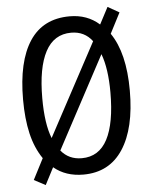

<svg xmlns="http://www.w3.org/2000/svg" viewBox="-55 -798 706 887"><g transform="rotate(-5 298.0 -354.5)"><path d="M546 -358Q546 -183 482.5 -86.5Q419 10 299 10Q217 10 162 -36L121 43L68 15L118 -82Q83 -133 67 -201.5Q51 -270 51 -359Q51 -536 113 -630Q175 -724 299 -724Q380 -724 436 -674L477 -752L530 -722L481 -627Q546 -533 546 -358ZM140 -358Q140 -239 167 -171L397 -600Q361 -648 299 -648Q219 -648 179.5 -573.5Q140 -499 140 -358ZM456 -358Q456 -412 449.5 -457.5Q443 -503 430 -537L202 -110Q238 -66 298 -66Q378 -66 417 -140.5Q456 -215 456 -358Z"/></g></svg>

Font: Avrile Sans Condensed
Style: Regular
Weight: 400
Width: 3
Designer: Monotype Design Team
Foundry: Monotype Imaging Inc.
Version: Version 2.001;September 10, 2019;FontCreator 11.5.0.2425 64-